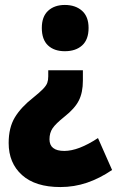

<svg xmlns="http://www.w3.org/2000/svg" viewBox="-20 -583 473 776"><path d="M315 -257Q315 -209 298.5 -176.5Q282 -144 240 -111Q205 -83 192.5 -64.5Q180 -46 180 -20Q180 27 240 27Q297 27 376 -25L433 104Q383 138 331.5 155.5Q280 173 224 173Q123 173 69 124.5Q15 76 15 -5Q15 -67 40 -108.5Q65 -150 115 -189Q141 -210 154 -223.5Q167 -237 171 -248Q175 -259 175 -274V-299H315ZM338 -470Q338 -423 312 -399.5Q286 -376 242 -376Q199 -376 174 -399.5Q149 -423 149 -470Q149 -516 174.5 -539.5Q200 -563 242 -563Q285 -563 311.5 -539.5Q338 -516 338 -470Z"/></svg>

Font: Noto Sans Gurmukhi UI Condensed Black
Style: Regular
Weight: 900
Width: 3
Designer: Jelle Bosma - Monotype Design Team
Foundry: Monotype Imaging Inc.
Version: Version 2.004; ttfautohint (v1.8.4.7-5d5b)